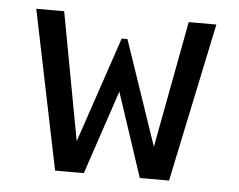

<svg xmlns="http://www.w3.org/2000/svg" viewBox="-41 -513 696 560"><g transform="rotate(5 307.0 -232.5)"><path d="M473 0H408.4L409.8 -38.4L489.8 -465.3H570.8ZM195.7 0H139.3L43.5 -465.3H125.2L204.6 -37ZM448.7 0H387.3L291.8 -288.4H320.3L223.5 0H167.6L176.4 -37L299.3 -400.5H316.1L439.3 -38.4Z"/></g></svg>

Font: Intel One Mono Light
Style: Regular
Weight: 300
Monospace: yes
Designer: Fred Shallcrass
Foundry: Frere-Jones Type LLC
Version: Version 1.004